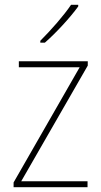

<svg xmlns="http://www.w3.org/2000/svg" viewBox="-20 -785 423 805"><path d="M308 -758V-765H278C247 -719 194 -659 149 -614V-606H168C215 -647 274 -711 308 -758ZM347 0V-25H69L348 -510V-528H59V-503H314L37 -20V0Z"/></svg>

Font: Noto Sans Gujarati SemiCondensed Thin
Style: Regular
Weight: 100
Width: 4
Designer: Jelle Bosma - Monotype Design Team, Universal Thirst
Foundry: Monotype Imaging Inc.
Version: Version 2.106